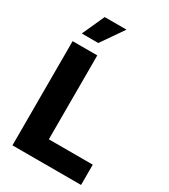

<svg xmlns="http://www.w3.org/2000/svg" viewBox="-227 -1056 1019 1161"><g transform="rotate(30 282.5 -475.5)"><path d="M55.7 0V-727.5H228V-141.6H534.7V0ZM80.6 -795.4 150.9 -950.7H303.2L195.8 -795.4Z"/></g></svg>

Font: Inter 16pt ExtraBold
Style: Regular
Weight: 800
Version: Version 4.001;git-66647c0bb